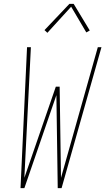

<svg xmlns="http://www.w3.org/2000/svg" viewBox="-20 -981 549 1001"><path d="M87 0 121 -735H141L107 -54L271 -529H291L298 -54L490 -735H509L301 0H281L274 -485L107 0ZM227 -810 212 -824 342 -961H364L448 -822L430 -812L351 -946Z"/></svg>

Font: Iosevka SS04 Thin Oblique
Style: Regular
Weight: 100
Italic angle: -9°
Monospace: yes
Designer: Belleve Invis
Foundry: Belleve Invis
Version: Version 19.0.0; ttfautohint (v1.8.4)